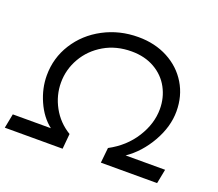

<svg xmlns="http://www.w3.org/2000/svg" viewBox="-161 -868 1171 1033"><g transform="rotate(20 424.5 -352.0)"><path d="M795 -398Q795 -310 745 -222Q695 -134 619 -82H845L829 0H507L516 -87Q606 -135 656.5 -215Q707 -295 707 -379Q707 -444 677.5 -499Q648 -554 591.5 -586.5Q535 -619 459 -619Q371 -619 302.5 -579Q234 -539 196 -473Q158 -407 158 -332Q158 -259 194 -193Q230 -127 296 -87L288 0H-43L-27 -82H191Q137 -124 105 -196Q73 -268 73 -342Q73 -442 125.5 -525Q178 -608 268.5 -656Q359 -704 467 -704Q562 -704 636.5 -664.5Q711 -625 753 -555.5Q795 -486 795 -398Z"/></g></svg>

Font: Gontserrat
Style: Italic
Weight: 400
Italic angle: -11.3°
Designer: Julieta Ulanovsky
Foundry: Julieta Ulanovsky
Version: Version 6.001